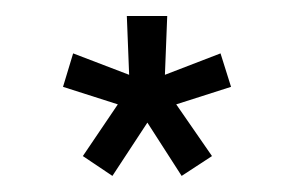

<svg xmlns="http://www.w3.org/2000/svg" viewBox="-20 -734 369 241"><path d="M59.1 -625 71.8 -667 142.1 -640.1 139.2 -713.9H189.9L187 -640.1L256.8 -667L270 -625L201.2 -603L246.1 -538.1L208 -513.2L165 -580.1L121.1 -513.2L84 -538.1L127.9 -603Z"/></svg>

Font: Raleway Medium
Style: Regular
Weight: 500
Designer: Matt McInerney, Pablo Impallari, Rodrigo Fuenzalida
Foundry: Matt McInerney, Pablo Impallari, Rodrigo Fuenzalida
Version: Version 3.000g; ttfautohint (v1.5) -l 8 -r 28 -G 28 -x 14 -D